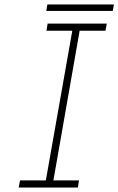

<svg xmlns="http://www.w3.org/2000/svg" viewBox="-20 -843 532 863"><path d="M188 -794 193 -823H492L487 -794ZM64 0 70 -32H186L305 -705H189L194 -737H460L454 -705H338L220 -32H335L330 0Z"/></svg>

Font: Tomorrow ExtraLight
Style: Italic
Weight: 275
Italic angle: -10°
Designer: Tony de Marco, Monica Rizzolli
Foundry: Just in Type
Version: Version 2.002